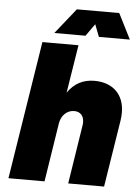

<svg xmlns="http://www.w3.org/2000/svg" viewBox="-59 -925 689 970"><g transform="rotate(5 285.5 -440.0)"><path d="M390 -813 414 -751H571L506 -880H291L188 -751H346ZM412 -528C353 -528 309 -504 276 -456L315 -700H132L21 0H204L251 -300C258 -340 287 -367 323 -367C353 -367 372 -347 372 -315C372 -310 372 -305 371 -300L324 0H506L560 -341C562 -355 563 -368 563 -380C563 -475 501 -528 412 -528Z"/></g></svg>

Font: Arthouse Owned Black
Style: Italic
Weight: 900
Italic angle: -10°
Designer: Jeremy Tribby
Foundry: Tribby Type
Version: Version 1.000;PS 001.000;hotconv 1.0.88;makeotf.lib2.5.64775